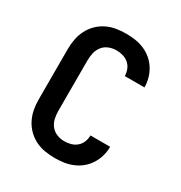

<svg xmlns="http://www.w3.org/2000/svg" viewBox="-175 -870 950 1005"><g transform="rotate(30 300.0 -367.5)"><path d="M298 8Q268 8 238 3Q208 -2 181 -15.5Q154 -29 132.5 -50.5Q111 -72 97.5 -99Q84 -126 78.5 -155.5Q73 -185 73 -215V-520Q73 -550 78.5 -579.5Q84 -609 97.5 -636Q111 -663 132.5 -684.5Q154 -706 181 -719.5Q208 -733 238 -738Q268 -743 298 -743Q326 -743 353.5 -739Q381 -735 407 -724Q433 -713 454.5 -695Q476 -677 491 -653Q506 -629 513.5 -602Q521 -575 521 -547H402Q402 -567 394.5 -586Q387 -605 372 -618Q357 -631 337.5 -636.5Q318 -642 298 -642Q275 -642 253 -633.5Q231 -625 216.5 -606.5Q202 -588 197 -565.5Q192 -543 192 -520V-215Q192 -192 197 -169.5Q202 -147 216.5 -128.5Q231 -110 253 -101.5Q275 -93 298 -93Q318 -93 337.5 -98.5Q357 -104 372 -117Q387 -130 394.5 -149Q402 -168 402 -188H521Q521 -160 513.5 -133Q506 -106 491 -82Q476 -58 454.5 -40Q433 -22 407 -11Q381 0 353.5 4Q326 8 298 8Z"/></g></svg>

Font: Iosevka SS04 Extended
Style: Bold
Weight: 700
Width: 7
Monospace: yes
Designer: Belleve Invis
Foundry: Belleve Invis
Version: Version 19.0.0; ttfautohint (v1.8.4)